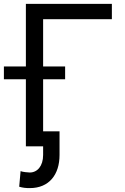

<svg xmlns="http://www.w3.org/2000/svg" viewBox="-44 -747 639 980"><path d="M527 -727.3H88.1V-407.7H-24.1V-342.3H88.1V0H176.1V44C176.1 100.9 146.3 133.5 108 133.5C99.4 133.5 69.6 130.7 61.1 126.4L54 206C72.4 211.6 88.1 213.1 108 213.1C207.4 213.1 259.9 143.5 259.9 44V-76.7H176.1V-342.3H288.4V-407.7H176.1V-649.1H527Z"/></svg>

Font: Magic Ui Pro
Style: Regular
Weight: 400
Designer: Stefan Endress, Andreas Faust
Version: Version 1.000;FEAKit 1.0